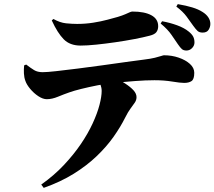

<svg xmlns="http://www.w3.org/2000/svg" viewBox="-20 -828 1040 931"><path d="M884 -583Q870 -583 862 -590Q854 -597 843 -613Q830 -632 811.5 -659Q793 -686 759 -714L766 -725Q804 -718 838.5 -705.5Q873 -693 895 -675Q910 -663 916.5 -651Q923 -639 923 -622Q923 -607 911.5 -595Q900 -583 884 -583ZM180 67Q242 23 289.5 -27.5Q337 -78 372 -129.5Q407 -181 429.5 -230Q452 -279 462.5 -319.5Q473 -360 473 -387Q473 -402 467 -418.5Q461 -435 446 -449L525 -460Q561 -440 587 -423Q613 -406 627.5 -390Q642 -374 642 -357Q642 -343 634 -331Q626 -319 613.5 -302.5Q601 -286 586 -256Q564 -212 530.5 -164.5Q497 -117 449 -71Q401 -25 337.5 14.5Q274 54 192 83ZM207 -347Q188 -347 166 -361.5Q144 -376 126.5 -397Q109 -418 103 -436Q97 -452 96 -472Q95 -492 97 -511L107 -515Q129 -498 145.5 -488Q162 -478 187 -478Q207 -478 252.5 -483Q298 -488 357 -495.5Q416 -503 477.5 -511.5Q539 -520 592 -527.5Q645 -535 678 -539Q711 -543 731 -548Q751 -553 761.5 -556.5Q772 -560 775 -560Q813 -560 846.5 -548.5Q880 -537 901 -518Q922 -499 922 -475Q922 -444 909 -435Q896 -426 873 -426Q854 -426 815 -432.5Q776 -439 729 -439Q687 -439 634.5 -435Q582 -431 526 -425Q492 -422 451.5 -414Q411 -406 374.5 -397Q338 -388 316 -380Q290 -371 261 -359Q232 -347 207 -347ZM371 -607Q319 -607 289 -637.5Q259 -668 231 -729L239 -736Q271 -718 300 -715Q329 -712 354 -712Q394 -712 432 -718Q470 -724 501.5 -732.5Q533 -741 551 -746Q574 -753 587.5 -759Q601 -765 609 -768.5Q617 -772 622 -772Q681 -772 714 -754Q747 -736 747 -701Q747 -684 738.5 -672.5Q730 -661 706 -655Q676 -647 631.5 -638.5Q587 -630 538.5 -623Q490 -616 446 -611.5Q402 -607 371 -607ZM963 -670Q947 -670 938.5 -677.5Q930 -685 917 -703Q903 -723 885 -747.5Q867 -772 835 -796L842 -808Q883 -801 912.5 -792Q942 -783 962 -770Q980 -759 990 -744Q1000 -729 1000 -712Q1000 -697 991.5 -683.5Q983 -670 963 -670Z"/></svg>

Font: Noto Serif JP Black
Style: Regular
Weight: 900
Designer: Ryoko NISHIZUKA 西塚涼子 (kana & ideographs); Frank Grießhammer (Latin, Greek & Cyrillic); Wenlong ZHANG 张文龙 (bopomofo); San
Foundry: Adobe
Version: Version 2.003-H1;hotconv 1.1.1;makeotfexe 2.6.0